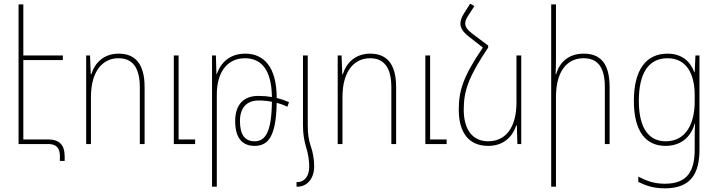

<svg xmlns="http://www.w3.org/2000/svg" viewBox="-20 -784 3908 1045"><path d="M81 0H242C285 0 306 19 306 67V92H332V67C332 3 301 -25 243 -25H107V-457H322V-482H107V-760H81Z M449 0H475V-256C475 -396 538 -467 625 -467C696 -467 741 -423 741 -309V0H767V-310C767 -441 712 -492 626 -492C545 -492 496 -442 477 -380H474L470 -482H449ZM926 0H1042V-25H952V-482H926Z M1134 232H1160V-269C1160 -399 1223 -467 1313 -467C1398 -467 1458 -410 1460 -256C1436 -260 1411 -262 1386 -262C1312 -262 1260 -221 1260 -125C1260 -36 1296 10 1366 10C1441 10 1483 -44 1486 -224C1507 -219 1526 -212 1544 -203L1553 -228C1533 -237 1510 -245 1486 -251C1486 -421 1415 -492 1315 -492C1230 -492 1181 -442 1160 -381H1158L1155 -482H1134ZM1286 -125C1286 -201 1326 -237 1387 -237C1412 -237 1436 -235 1460 -230C1458 -67 1425 -15 1366 -15C1312 -15 1286 -52 1286 -125Z M1629 -103C1629 -52 1636 -18 1646 17C1657 51 1663 90 1663 123C1663 173 1639 207 1598 207H1594V232H1599C1654 232 1690 184 1690 123C1690 85 1683 44 1672 13C1660 -21 1655 -56 1655 -103V-482H1629Z M1818 0H1844V-256C1844 -396 1907 -467 1994 -467C2065 -467 2110 -423 2110 -309V0H2136V-310C2136 -441 2081 -492 1995 -492C1914 -492 1865 -442 1846 -380H1843L1839 -482H1818ZM2295 0H2411V-25H2321V-482H2295Z M2637 -536 2549 -602C2524 -621 2512 -638 2512 -657C2512 -669 2518 -684 2529 -700L2562 -751L2539 -764L2506 -712C2492 -690 2486 -673 2486 -656C2486 -630 2501 -609 2533 -584L2608 -525C2498 -364 2477 -287 2477 -187C2477 -63 2531 10 2637 10C2721 10 2770 -40 2790 -102H2793L2796 0H2817V-482H2791V-226C2791 -86 2729 -15 2637 -15C2551 -15 2504 -80 2504 -187C2504 -290 2530 -366 2637 -525Z M3006 -760H2980V232H3006V-256C3006 -396 3066 -467 3156 -467C3230 -467 3272 -423 3272 -309V0H3298V-310C3298 -441 3246 -492 3157 -492C3073 -492 3025 -444 3007 -380H3004C3005 -409 3006 -432 3006 -462Z M3599 241C3741 241 3787 160 3787 29V-482H3765L3761 -391H3759C3737 -450 3691 -492 3613 -492C3494 -492 3430 -401 3430 -235C3430 -66 3497 10 3602 10C3681 10 3739 -33 3761 -111H3763C3761 -75 3761 -48 3761 -18V29C3761 148 3721 216 3599 216C3537 216 3496 199 3454 177V206C3495 226 3534 241 3599 241ZM3603 -15C3515 -15 3457 -81 3457 -235C3457 -386 3510 -467 3613 -467C3717 -467 3761 -381 3761 -266V-232C3761 -121 3720 -15 3603 -15Z"/></svg>

Font: Noto Sans Armenian SemiCondensed Thin
Style: Regular
Weight: 100
Width: 4
Designer: Monotype Design Team
Foundry: Monotype Imaging Inc.
Version: Version 2.008